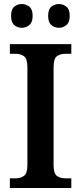

<svg xmlns="http://www.w3.org/2000/svg" viewBox="-20 -933 402 953"><path d="M29 0V-48H59Q82 -48 99 -60Q116 -72 116 -114V-599Q116 -642 99 -654Q82 -666 59 -666H29V-714H334V-666H304Q279 -666 262.5 -654Q246 -642 246 -599V-114Q246 -72 262.5 -60Q279 -48 304 -48H334V0ZM273 -795Q251 -795 235 -808.5Q219 -822 219 -854Q219 -887 235 -900Q251 -913 273 -913Q293 -913 309.5 -900Q326 -887 326 -854Q326 -822 309.5 -808.5Q293 -795 273 -795ZM88 -795Q67 -795 51 -808.5Q35 -822 35 -854Q35 -887 51 -900Q67 -913 88 -913Q109 -913 125.5 -900Q142 -887 142 -854Q142 -822 125.5 -808.5Q109 -795 88 -795Z"/></svg>

Font: Noto Serif Thai SemiCondensed SemiBold
Style: Regular
Weight: 600
Width: 4
Designer: Monotype Design Team
Foundry: Monotype Imaging Inc.
Version: Version 2.002; ttfautohint (v1.8.4.7-5d5b)